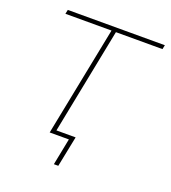

<svg xmlns="http://www.w3.org/2000/svg" viewBox="-120 -607 728 818"><g transform="rotate(20 244.0 -198.0)"><path d="M154 0 253 -498H44L48 -517H488L484 -498H273L178 -18H265L237 121H217L241 0Z"/></g></svg>

Font: Montserrat Thin
Style: Italic
Weight: 100
Italic angle: -11.3°
Designer: Julieta Ulanovsky
Foundry: Julieta Ulanovsky
Version: Version 9.000; ttfautohint (v1.8.4.7-5d5b)